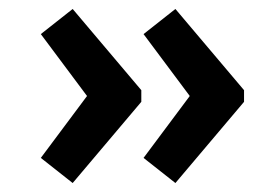

<svg xmlns="http://www.w3.org/2000/svg" viewBox="-20 -451 625 428"><path d="M71 -99 174 -237 71 -375 142 -431 295 -250V-224L142 -43ZM300 -99 403 -237 300 -375 371 -431 524 -250V-224L371 -43Z"/></svg>

Font: Maitree SemiBold
Style: Regular
Weight: 600
Designer: CadsonDemak Team
Foundry: CadsonDemak
Version: Version 1.001